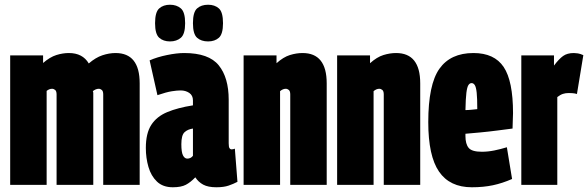

<svg xmlns="http://www.w3.org/2000/svg" viewBox="-20 -781 2485 811"><path d="M23 0V-547H162V-515Q191 -540 218 -548.5Q245 -557 271 -557Q329 -557 355 -513Q384 -538 412.5 -547.5Q441 -557 468 -557Q570 -557 570 -429V0H416V-382Q416 -396 410 -401Q404 -406 397 -406Q385 -406 372 -396Q374 -393 374 -388V0H219V-382Q219 -396 213 -401Q207 -406 200 -406Q188 -406 177 -397V0Z M596 -156Q596 -218 619 -253.5Q642 -289 686.5 -307.5Q731 -326 795 -336V-357Q795 -378 779.5 -388.5Q764 -399 743 -399Q728 -399 705.5 -395.5Q683 -392 645 -379L612 -526Q644 -540 685.5 -548.5Q727 -557 758 -557Q862 -557 904 -505Q946 -453 946 -360V-176Q946 -160 949.5 -155Q953 -150 957 -150Q966 -150 972 -153L983 -13Q966 -4 945.5 3Q925 10 894 10Q859 10 838.5 -1Q818 -12 805 -32Q785 -11 765 -0.5Q745 10 710 10Q668 10 643 -14Q618 -38 607 -76Q596 -114 596 -156ZM746 -172Q746 -138 753 -124.5Q760 -111 771 -111Q786 -111 795 -123V-238Q773 -235 759.5 -222.5Q746 -210 746 -172ZM859 -606Q830 -606 812.5 -621.5Q795 -637 795 -683Q795 -730 812.5 -745.5Q830 -761 859 -761Q887 -761 904.5 -745.5Q922 -730 922 -683Q922 -637 904.5 -621.5Q887 -606 859 -606ZM698 -606Q670 -606 652.5 -621.5Q635 -637 635 -683Q635 -730 652.5 -745.5Q670 -761 698 -761Q726 -761 744 -745.5Q762 -730 762 -683Q762 -637 744 -621.5Q726 -606 698 -606Z M1009 0V-547H1148V-514Q1177 -540 1204.5 -548.5Q1232 -557 1258 -557Q1360 -557 1360 -429V0H1206V-382Q1206 -396 1200 -401Q1194 -406 1187 -406Q1175 -406 1163 -396V0Z M1404 0V-547H1543V-514Q1572 -540 1599.5 -548.5Q1627 -557 1653 -557Q1755 -557 1755 -429V0H1601V-382Q1601 -396 1595 -401Q1589 -406 1582 -406Q1570 -406 1558 -396V0Z M1973 10Q1880 10 1834.5 -56Q1789 -122 1789 -265Q1789 -424 1836 -490.5Q1883 -557 1980 -557Q2068 -557 2107.5 -498Q2147 -439 2147 -303Q2147 -292 2146 -272Q2145 -252 2145 -238Q2121 -235 2083 -230Q2045 -225 2007.5 -221.5Q1970 -218 1946 -216V-206Q1946 -173 1959.5 -156.5Q1973 -140 2015 -140Q2041 -140 2068 -145.5Q2095 -151 2121 -159L2143 -25Q2102 -7 2062 1.5Q2022 10 1973 10ZM1946 -316Q1957 -316 1972 -317.5Q1987 -319 1996 -320Q1996 -366 1993.5 -389.5Q1991 -413 1985.5 -421.5Q1980 -430 1972 -430Q1964 -430 1958.5 -421.5Q1953 -413 1950 -389Q1947 -365 1946 -316Z M2320 -547V-504Q2341 -532 2358.5 -544.5Q2376 -557 2404 -557Q2411 -557 2421 -555.5Q2431 -554 2444 -548L2417 -384Q2407 -387 2397 -387.5Q2387 -388 2382 -388Q2369 -388 2358 -384.5Q2347 -381 2334 -371V0H2182V-547Z"/></svg>

Font: Georama ExtraCondensed ExtraBold
Style: Regular
Weight: 800
Width: 2
Designer: Jean-Baptiste Levee
Foundry: Production Type
Version: Version 1.000